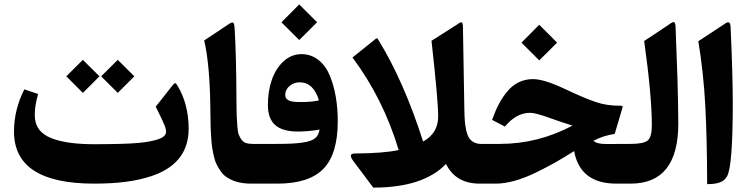

<svg xmlns="http://www.w3.org/2000/svg" viewBox="-20 -833 3394 871"><path d="M439 -486.8 514.2 -411.6 589.4 -486.8 514.2 -561.5ZM280.8 -486.8 356 -411.6 431.2 -486.8 356 -561.5ZM406.7 0C510.7 0 594.2 -9.8 667 -34.2C772.5 -69.3 835.9 -137.2 835.9 -249.5C835.4 -323.7 818.8 -388.7 785.2 -444.3C780.8 -452.1 777.8 -455.6 774.4 -455.6C773.9 -455.6 771 -455.6 761.2 -443.8L686.5 -349.1C692.9 -335.4 708.5 -303.7 714.4 -292C717.3 -285.2 720.7 -277.8 724.1 -270C731 -254.4 733.4 -243.7 733.4 -235.4C733.4 -227.1 729.5 -220.2 722.2 -213.9C707 -201.2 673.8 -193.4 638.2 -188C620.1 -185.5 598.1 -183.6 572.3 -182.1C546.4 -180.7 521.5 -180.2 497.6 -179.7C473.6 -179.2 446.3 -178.7 414.6 -178.7C326.2 -178.7 263.7 -186.5 213.4 -206.1C163.1 -225.6 137.7 -260.3 137.7 -311C137.7 -339.4 142.6 -371.1 152.8 -406.7L90.3 -427.7C59.1 -365.7 43.5 -302.2 43.5 -236.3C43.5 -78.6 164.6 0 406.7 0Z M1052.7 -374C1052.2 -514.2 1049.3 -623.5 1044.4 -702.1C1042.5 -733.9 1038.1 -737.3 1017.1 -723.1L906.2 -649.4C924.3 -574.7 933.6 -463.4 934.6 -315.4C935.1 -293.9 935.1 -275.9 935.5 -261.2C936 -246.1 936.5 -229.5 938 -211.4C939 -193.4 940.4 -177.7 942.4 -165C946.3 -139.6 952.6 -107.4 962.4 -87.9C972.2 -68.4 985.4 -45.9 1003.4 -32.7C1030.8 -12.7 1065.9 0 1119.1 0H1135.7C1144 0 1147.9 -22.9 1147.9 -69.3V-115.7C1147.9 -158.7 1144 -180.2 1135.7 -180.2H1126C1113.8 -180.2 1104 -181.6 1095.7 -184.1C1079.6 -189 1068.8 -208 1063 -222.7C1060.1 -230 1058.1 -242.7 1056.6 -261.2C1055.2 -279.3 1054.2 -295.4 1053.7 -309.1C1053.2 -322.8 1053.2 -344.2 1052.7 -374Z M1256.8 -731.9 1337.4 -651.4 1418.5 -731.9 1337.4 -813ZM1128.9 -180.2C1112.3 -180.2 1104 -156.7 1104 -109.4V-75.2C1104 -24.9 1112.3 0 1128.9 0H1238.8C1334 0 1403.8 -22.5 1447.3 -67.4C1490.7 -112.3 1512.2 -184.1 1512.2 -282.7C1512.2 -360.8 1500.5 -431.2 1476.1 -490.2C1451.7 -549.3 1405.8 -587.4 1348.6 -587.4C1317.4 -587.4 1290 -576.7 1266.1 -554.7C1218.8 -511.2 1195.3 -439 1195.3 -356.9C1195.3 -274.4 1238.3 -236.3 1332 -236.3C1362.8 -236.3 1395 -239.3 1429.7 -245.1C1426.8 -227.1 1419.9 -213.9 1409.2 -205.6C1398.4 -196.8 1379.9 -190.4 1354 -186.5C1327.6 -182.1 1288.6 -180.2 1236.3 -180.2ZM1343.8 -370.1C1329.1 -370.1 1317.4 -370.6 1308.1 -372.1C1289.6 -374.5 1273.9 -384.3 1273.9 -401.9C1273.9 -418.5 1280.8 -432.1 1293.9 -443.4C1307.1 -454.1 1322.3 -459.5 1338.9 -459.5C1381.3 -459.5 1410.6 -432.1 1426.8 -377.9C1407.7 -372.6 1379.9 -370.1 1343.8 -370.1Z M1899.4 -190.9C1841.3 -373 1773.9 -525.9 1697.8 -649.9C1690.4 -662.1 1690.4 -662.1 1678.7 -652.3L1579.1 -572.3C1672.4 -446.8 1742.2 -307.1 1788.6 -152.3C1743.7 -142.6 1677.2 -137.2 1589.4 -136.7C1568.4 -136.7 1565.9 -125.5 1582.5 -103L1673.3 18.1C1824.7 18.1 1934.6 -17.6 2003.4 -89.4C2032.2 -29.8 2083.5 0 2156.2 0H2177.2C2185.5 0 2189.5 -22.9 2189.5 -69.3V-115.7C2189.5 -158.7 2185.5 -180.2 2177.2 -180.2H2162.6C2137.2 -180.2 2119.6 -190.4 2108.4 -206.5C2103 -214.8 2098.6 -226.1 2095.2 -240.2C2088.9 -269 2086.9 -296.4 2086.4 -342.8L2080.1 -710C2079.6 -735.8 2074.2 -737.3 2054.2 -722.2L1937.5 -647.9C1957.5 -467.8 1967.8 -353.5 1967.8 -305.2C1967.8 -253.9 1944.8 -215.8 1899.4 -190.9Z M2345.7 -639.6 2426.3 -559.1 2507.3 -639.6 2426.3 -720.7ZM2270.5 -258.8C2304.7 -300.3 2342.8 -321.3 2385.3 -321.3C2401.4 -321.3 2432.1 -313 2476.6 -296.9C2499 -288.6 2532.7 -277.3 2577.1 -263.2C2473.1 -208 2363.3 -180.2 2247.6 -180.2H2172.4C2154.3 -180.2 2145.5 -156.7 2145.5 -109.4V-75.2C2145.5 -24.9 2154.3 0 2172.4 0H2230.5C2281.7 0 2343.8 -17.6 2410.2 -49.8C2442.9 -65.9 2472.2 -81.1 2497.6 -95.2C2522.5 -109.4 2551.8 -127 2584.5 -147.5C2602.5 -49.3 2666.5 0 2775.9 0H2834.5C2842.8 0 2846.7 -22.9 2846.7 -69.3V-115.7C2846.7 -158.7 2842.8 -180.2 2834.5 -180.2L2730.5 -179.7C2699.7 -179.7 2680.2 -184.6 2672.9 -194.8C2703.1 -210.4 2734.9 -220.7 2768.6 -225.6L2803.7 -343.8C2804.2 -345.2 2804.7 -346.7 2804.7 -348.1C2804.7 -351.6 2803.7 -353.5 2790 -353.5C2752.9 -353.5 2718.8 -358.4 2687 -368.7C2655.3 -378.9 2608.4 -398.4 2547.4 -427.2C2481.9 -458.5 2432.1 -474.1 2398.4 -474.1C2351.6 -474.1 2312.5 -455.1 2282.7 -419.9C2252.9 -384.8 2232.4 -345.2 2212.4 -289.1Z M2829.6 -180.2C2811.5 -180.2 2802.7 -156.7 2802.7 -109.4V-75.2C2802.7 -24.9 2811.5 0 2829.6 0H2840.8C2984.9 0 3057.1 -90.8 3057.1 -272.9C3057.1 -301.8 3056.6 -336.4 3055.7 -376C3054.7 -415.5 3053.7 -449.7 3053.2 -478.5C3052.2 -507.3 3050.8 -547.4 3048.8 -597.7C3046.9 -647.9 3045.4 -684.1 3044.9 -705.1C3044.4 -738.8 3037.1 -738.8 3014.2 -721.2L2902.3 -647C2925.3 -481.9 2937 -355 2937 -265.6C2937 -230 2931.2 -207 2918.9 -196.3C2906.7 -185.5 2880.4 -180.2 2840.3 -180.2Z M3147.9 -646C3163.6 -551.8 3174.3 -453.1 3179.7 -350.6C3185.1 -248 3187.5 -130.4 3188 2.4C3236.3 2 3262.7 -6.3 3278.3 -33.2C3295.4 -63 3304.2 -173.3 3304.2 -364.3C3304.2 -452.6 3300.8 -567.4 3294.4 -708.5C3293 -735.4 3285.6 -737.8 3264.6 -722.7Z"/></svg>

Font: Sahel
Style: Bold
Weight: 700
Foundry: Saber Rastikerdar (saber.rastikerdar@gmail.com)
Version: Version 3.4.0